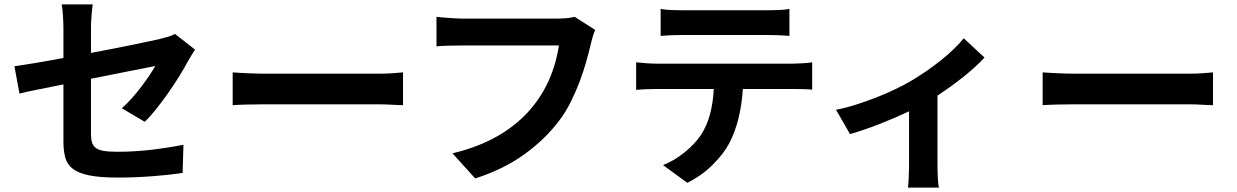

<svg xmlns="http://www.w3.org/2000/svg" viewBox="-20 -774 5656 878"><path d="M46 -471Q80 -476 139 -485.5Q198 -495 270 -509V-645Q270 -669 268 -701Q266 -733 262 -754H404Q401 -733 398.5 -701.5Q396 -670 396 -645V-532Q448 -542 498 -551.5Q548 -561 590 -570Q632 -579 664 -585.5Q696 -592 712 -596Q732 -601 749 -606Q766 -611 780 -619L872 -547Q865 -536 856 -522Q847 -508 840 -495Q824 -465 801 -427.5Q778 -390 751 -351.5Q724 -313 696 -277.5Q668 -242 642 -217L537 -279Q561 -300 584 -326Q607 -352 627 -378.5Q647 -405 663.5 -429.5Q680 -454 690 -472Q679 -470 651 -464.5Q623 -459 583 -451Q543 -443 495 -433.5Q447 -424 396 -414V-161Q396 -139 400.5 -123.5Q405 -108 417.5 -98Q430 -88 454 -84Q478 -80 517 -80Q594 -80 671 -89Q748 -98 819 -112L815 17Q755 26 675.5 32Q596 38 519 38Q437 38 388 28Q339 18 313 -2Q287 -22 278.5 -53.5Q270 -85 270 -127V-388Q206 -375 152.5 -364.5Q99 -354 69 -346Z M1044 -443Q1057 -442 1075.5 -441Q1094 -440 1115 -439Q1136 -438 1157.5 -437.5Q1179 -437 1198 -437H1711Q1744 -437 1774 -439Q1804 -441 1823 -443V-293Q1806 -293 1773.5 -295Q1741 -297 1711 -297H1198Q1156 -297 1113 -296Q1070 -295 1044 -293Z M2702 -637Q2695 -623 2690 -604.5Q2685 -586 2681 -570Q2673 -535 2660.5 -491Q2648 -447 2630.5 -400.5Q2613 -354 2590 -308Q2567 -262 2537 -222Q2471 -135 2376 -67Q2281 1 2153 42L2049 -73Q2148 -96 2230 -138Q2312 -180 2375 -241.5Q2438 -303 2479 -384Q2520 -465 2536 -566H2090Q2058 -566 2026.5 -565Q1995 -564 1976 -562V-697Q1987 -696 2002 -694.5Q2017 -693 2032.5 -692Q2048 -691 2063.5 -690Q2079 -689 2091 -689H2533Q2547 -689 2567.5 -690.5Q2588 -692 2608 -697Z M2889 -489Q2911 -487 2934.5 -485Q2958 -483 2981 -483H3607Q3622 -483 3648 -484.5Q3674 -486 3694 -489V-364Q3676 -366 3651.5 -366.5Q3627 -367 3607 -367H3377Q3372 -293 3357 -232.5Q3342 -172 3316 -121Q3290 -71 3239 -20.5Q3188 30 3123 62L3012 -19Q3063 -39 3109.5 -76.5Q3156 -114 3185 -156Q3214 -201 3227.5 -254Q3241 -307 3244 -367H2981Q2960 -367 2934.5 -366Q2909 -365 2889 -363ZM3001 -733Q3024 -729 3051.5 -728Q3079 -727 3102 -727H3487Q3511 -727 3538.5 -728Q3566 -729 3590 -733V-610Q3565 -612 3538.5 -613Q3512 -614 3487 -614H3103Q3078 -614 3050.5 -613Q3023 -612 3001 -610Z M4482 -511Q4448 -473 4390.5 -426.5Q4333 -380 4267 -337V-19Q4267 -7 4267.5 8Q4268 23 4268.5 37.5Q4269 52 4270.5 64.5Q4272 77 4274 84H4132Q4133 77 4134 64.5Q4135 52 4135.5 37.5Q4136 23 4136.5 8Q4137 -7 4137 -19V-265Q4074 -235 4001 -206.5Q3928 -178 3867 -161L3803 -272Q3850 -281 3897.5 -296.5Q3945 -312 3990 -329.5Q4035 -347 4074 -366Q4113 -385 4141 -401Q4177 -422 4213.5 -447Q4250 -472 4282.5 -498Q4315 -524 4342 -550Q4369 -576 4387 -599Z M4748 -443Q4761 -442 4779.5 -441Q4798 -440 4819 -439Q4840 -438 4861.5 -437.5Q4883 -437 4902 -437H5415Q5448 -437 5478 -439Q5508 -441 5527 -443V-293Q5510 -293 5477.5 -295Q5445 -297 5415 -297H4902Q4860 -297 4817 -296Q4774 -295 4748 -293Z"/></svg>

Font: Kinto Sans
Style: Bold
Weight: 700
Designer: Authors: Ryoko NISHIZUKA  (kana & ideographs); Paul D. Hunt (Latin, Greek & Cyrillic); Wenlong ZHANG  (bopomofo); Sandol
Foundry: Adobe Systems Incorporated, ookami Inc.
Version: Version 0.001